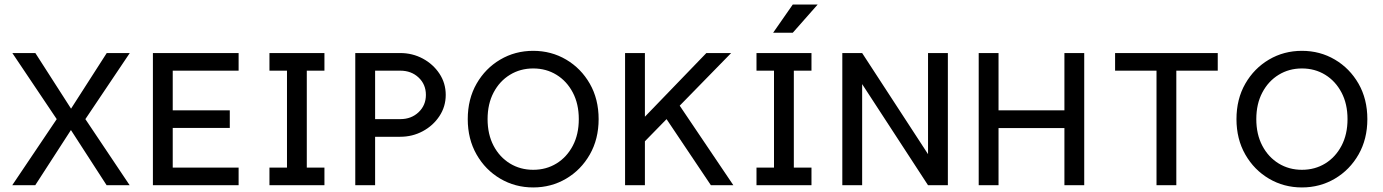

<svg xmlns="http://www.w3.org/2000/svg" viewBox="-20 -821 6129 851"><path d="M294.4 -244.6 452.6 0H554.7L358.4 -293L555.2 -585.9H453.1L294.9 -339.4L136.7 -585.9H34.7L231.4 -293L34.2 0H136.2Z M998.5 -332H745.6V-507.8H1037.6V-585.9H657.7V0H1037.6V-78.1H745.6V-253.9H998.5Z M1174.3 -585.9V-507.8H1252V-78.1H1174.3V0H1418V-78.1H1339.8V-507.8H1418V-585.9Z M1642.6 -507.8H1753.9Q1803.2 -507.8 1835.4 -477.3Q1867.7 -446.8 1867.7 -400.4Q1867.7 -354.5 1835.4 -323.7Q1803.2 -293 1753.9 -293H1642.6ZM1554.7 0H1642.6V-214.8H1753.9Q1808.1 -214.8 1854 -239.5Q1899.9 -264.2 1927.7 -306.4Q1955.6 -348.6 1955.6 -400.4Q1955.6 -452.6 1927.7 -494.6Q1899.9 -536.6 1854 -561.3Q1808.1 -585.9 1753.9 -585.9H1554.7Z M2343.3 -68.4Q2286.1 -68.4 2240.2 -96.4Q2194.3 -124.5 2167.7 -175Q2141.1 -225.6 2141.1 -293Q2141.1 -360.4 2167.7 -410.9Q2194.3 -461.4 2240.2 -489.5Q2286.1 -517.6 2343.3 -517.6Q2400.9 -517.6 2446.5 -489.5Q2492.2 -461.4 2518.8 -410.9Q2545.4 -360.4 2545.4 -293Q2545.4 -225.6 2518.8 -175Q2492.2 -124.5 2446.5 -96.4Q2400.9 -68.4 2343.3 -68.4ZM2343.3 -595.7Q2263.2 -595.7 2197.3 -556.9Q2131.3 -518.1 2092.3 -450Q2053.2 -381.8 2053.2 -293Q2053.2 -204.6 2092.3 -136.2Q2131.3 -67.9 2197.3 -29.1Q2263.2 9.8 2343.3 9.8Q2423.3 9.8 2489.3 -29.1Q2555.2 -67.9 2594.2 -136.2Q2633.3 -204.6 2633.3 -293Q2633.3 -381.8 2594.2 -450Q2555.2 -518.1 2489.3 -556.9Q2423.3 -595.7 2343.3 -595.7Z M2919.9 -314.5 3130.9 0H3230.5L2985.8 -362.8ZM2838.4 -194.8 3220.7 -585.9Q3211.9 -585.9 3197 -585.9Q3182.1 -585.9 3165.8 -585.9Q3149.4 -585.9 3134.5 -585.9Q3119.6 -585.9 3110.8 -585.9L2838.4 -303.7V-585.9H2750.5V0H2838.4Z M3333 -585.9V-507.8H3410.6V-78.1H3333V0H3576.7V-78.1H3498.5V-507.8H3576.7V-585.9ZM3493.7 -675.8H3406.7L3493.7 -800.8H3604Z M3801.3 -585.9H3713.4V0H3801.3V-448.2L4093.3 0H4181.2V-585.9H4093.3V-137.7Z M4317.9 -585.9V0H4405.8V-253.4H4697.8V0H4785.6V-585.9H4697.8V-332H4405.8V-585.9Z M5193.8 0V-507.8H5377.4V-585.9H4922.4V-507.8H5106V0Z M5750.5 -68.4Q5693.4 -68.4 5647.5 -96.4Q5601.6 -124.5 5575 -175Q5548.3 -225.6 5548.3 -293Q5548.3 -360.4 5575 -410.9Q5601.6 -461.4 5647.5 -489.5Q5693.4 -517.6 5750.5 -517.6Q5808.1 -517.6 5853.8 -489.5Q5899.4 -461.4 5926 -410.9Q5952.6 -360.4 5952.6 -293Q5952.6 -225.6 5926 -175Q5899.4 -124.5 5853.8 -96.4Q5808.1 -68.4 5750.5 -68.4ZM5750.5 -595.7Q5670.4 -595.7 5604.5 -556.9Q5538.6 -518.1 5499.5 -450Q5460.4 -381.8 5460.4 -293Q5460.4 -204.6 5499.5 -136.2Q5538.6 -67.9 5604.5 -29.1Q5670.4 9.8 5750.5 9.8Q5830.6 9.8 5896.5 -29.1Q5962.4 -67.9 6001.5 -136.2Q6040.5 -204.6 6040.5 -293Q6040.5 -381.8 6001.5 -450Q5962.4 -518.1 5896.5 -556.9Q5830.6 -595.7 5750.5 -595.7Z"/></svg>

Font: Giphurs SC
Style: Regular
Weight: 400
Version: Version 0.920